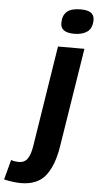

<svg xmlns="http://www.w3.org/2000/svg" viewBox="-165 -792 538 1049"><g transform="rotate(5 103.5 -267.0)"><path d="M234 -754Q273 -754 291 -741Q309 -728 309 -702Q308 -656 281 -637Q254 -618 210 -618Q135 -618 135 -670Q135 -712 158.5 -733Q182 -754 234 -754ZM273 -541 187 1Q170 108 125.5 164Q81 220 -10 220Q-26 220 -52 217Q-78 214 -102 208L-73 99Q-62 103 -51 104.5Q-40 106 -31 106Q2 106 18 81.5Q34 57 41 11L128 -541Z"/></g></svg>

Font: Georama Extended SemiBold
Style: Italic
Weight: 600
Width: 7
Italic angle: -9°
Designer: Jean-Baptiste Levee
Foundry: Production Type
Version: Version 1.000